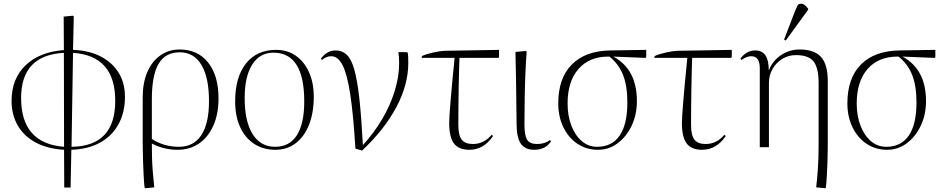

<svg xmlns="http://www.w3.org/2000/svg" viewBox="-20 -788 5063 1028"><path d="M324 216 323 14Q236 9 173 -24Q110 -57 76 -114.5Q42 -172 42 -248Q42 -366 116.5 -438Q191 -510 322 -520L321 -699L371 -704L375 -700L371 -521Q456 -518 518.5 -486Q581 -454 615 -399Q649 -344 649 -270Q649 -185 614 -122Q579 -59 515 -24Q451 11 362 14L358 216ZM323 -2 322 -505Q93 -493 93 -263Q93 -20 323 -2ZM363 -2Q597 -5 597 -248Q597 -490 371 -505Z M759 220 754 216Q751 189 749 149.5Q747 110 745.5 64.5Q744 19 744 -26V-266Q744 -344 768.5 -401.5Q793 -459 838 -491Q883 -523 942 -523Q1039 -523 1094.5 -453Q1150 -383 1150 -261Q1150 -178 1122.5 -116Q1095 -54 1046 -20Q997 14 930 14Q858 14 794 -19H793Q793 22 794 57.5Q795 93 798 130Q801 167 806 215ZM938 -2Q1017 -2 1058 -64.5Q1099 -127 1099 -246Q1099 -373 1058.5 -440.5Q1018 -508 942 -508Q866 -508 829.5 -447Q793 -386 793 -256V-44Q858 -2 938 -2Z M1455 14Q1389 14 1340.5 -18Q1292 -50 1265.5 -108Q1239 -166 1239 -245Q1239 -375 1297 -448Q1355 -521 1458 -521Q1519 -521 1564 -489.5Q1609 -458 1634.5 -401.5Q1660 -345 1660 -270Q1660 -184 1634.5 -120Q1609 -56 1563 -21Q1517 14 1455 14ZM1453 -2Q1530 -2 1569.5 -64Q1609 -126 1609 -245Q1609 -506 1444 -506Q1371 -506 1330.5 -442.5Q1290 -379 1290 -263Q1290 -138 1332.5 -70Q1375 -2 1453 -2Z M1919 18 1883 8Q1872 -173 1855.5 -281.5Q1839 -390 1814.5 -438.5Q1790 -487 1753 -487Q1727 -487 1704 -467L1698 -474Q1731 -518 1777 -518Q1812 -518 1836.5 -495Q1861 -472 1877 -415.5Q1893 -359 1904 -260.5Q1915 -162 1923 -11Q1984 -78 2027.5 -152.5Q2071 -227 2094 -303Q2117 -379 2117 -449Q2117 -468 2116 -483Q2115 -498 2113 -509H2159L2163 -505Q2166 -495 2166 -450Q2166 -335 2102.5 -215Q2039 -95 1919 18Z M2493 14Q2436 14 2410.5 -20Q2385 -54 2385 -130Q2385 -156 2392 -242Q2399 -328 2414 -478H2238L2239 -488Q2264 -499 2300 -507Q2336 -515 2361 -516L2652 -521V-482L2648 -478H2440Q2439 -456 2438 -416Q2437 -376 2436 -325.5Q2435 -275 2434.5 -221.5Q2434 -168 2434 -119Q2434 -64 2452 -40.5Q2470 -17 2512 -17Q2571 -17 2612 -66L2620 -60Q2570 14 2493 14Z M2840 14Q2791 14 2768.5 -19Q2746 -52 2746 -122Q2746 -132 2745.5 -162Q2745 -192 2744.5 -233.5Q2744 -275 2743.5 -320Q2743 -365 2742 -405.5Q2741 -446 2740.5 -474.5Q2740 -503 2740 -510L2796 -515L2800 -511Q2797 -477 2794 -415Q2791 -353 2789.5 -276.5Q2788 -200 2788 -122Q2788 -62 2802.5 -39.5Q2817 -17 2856 -17Q2896 -17 2925 -38L2930 -31Q2901 14 2840 14Z M3182 14Q3120 14 3072 -18Q3024 -50 2996.5 -106.5Q2969 -163 2969 -235Q2969 -369 3041.5 -442.5Q3114 -516 3249 -518L3440 -521V-482L3436 -478L3264 -485Q3390 -417 3390 -247Q3390 -174 3362 -115Q3334 -56 3287 -21Q3240 14 3182 14ZM3177 -2Q3257 -2 3298 -62.5Q3339 -123 3339 -239Q3339 -328 3316 -386.5Q3293 -445 3243 -485H3237Q3135 -485 3077 -418.5Q3019 -352 3019 -234Q3019 -167 3039.5 -114.5Q3060 -62 3095.5 -32Q3131 -2 3177 -2Z M3739 14Q3682 14 3656.5 -20Q3631 -54 3631 -130Q3631 -156 3638 -242Q3645 -328 3660 -478H3484L3485 -488Q3510 -499 3546 -507Q3582 -515 3607 -516L3898 -521V-482L3894 -478H3686Q3685 -456 3684 -416Q3683 -376 3682 -325.5Q3681 -275 3680.5 -221.5Q3680 -168 3680 -119Q3680 -64 3698 -40.5Q3716 -17 3758 -17Q3817 -17 3858 -66L3866 -60Q3816 14 3739 14Z M4398 220 4350 215Q4356 162 4358.5 125.5Q4361 89 4362 57Q4363 25 4363 -15V-342Q4363 -425 4336 -459Q4309 -493 4241 -493Q4202 -493 4169 -473Q4136 -453 4116.5 -419Q4097 -385 4097 -344V0H4048V-423Q4048 -487 4002 -487Q3978 -487 3950 -467L3944 -474Q3977 -518 4024 -518Q4096 -518 4096 -414H4098Q4117 -463 4162 -493Q4207 -523 4261 -523Q4340 -523 4376 -483Q4412 -443 4412 -354V-1Q4412 36 4410.5 76.5Q4409 117 4407 153.5Q4405 190 4402 216ZM4187 -571 4178 -576 4238 -732Q4246 -751 4250.5 -759.5Q4255 -768 4270 -768Q4279 -768 4287.5 -762Q4296 -756 4307 -741V-736Z M4730 14Q4668 14 4620 -18Q4572 -50 4544.5 -106.5Q4517 -163 4517 -235Q4517 -369 4589.5 -442.5Q4662 -516 4797 -518L4988 -521V-482L4984 -478L4812 -485Q4938 -417 4938 -247Q4938 -174 4910 -115Q4882 -56 4835 -21Q4788 14 4730 14ZM4725 -2Q4805 -2 4846 -62.5Q4887 -123 4887 -239Q4887 -328 4864 -386.5Q4841 -445 4791 -485H4785Q4683 -485 4625 -418.5Q4567 -352 4567 -234Q4567 -167 4587.5 -114.5Q4608 -62 4643.5 -32Q4679 -2 4725 -2Z"/></svg>

Font: Display Extralight
Style: Regular
Weight: 200
Designer: Latin by Veronika Burian and Jose Scaglione. Greek by Irene Vlachou. Cyrillic by Vera Evstafieva.
Foundry: TypeTogether
Version: Version 3.002